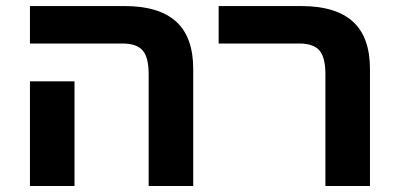

<svg xmlns="http://www.w3.org/2000/svg" viewBox="-20 -622 1332 642"><path d="M477.1 0V-374.2Q477.1 -430.4 456.9 -453.5Q436.7 -476.5 389.6 -476.5H80.1V-601.8H395.6Q511.4 -601.8 568.7 -550Q626.1 -498.1 626.1 -391.2V0ZM80.1 0V-350.1H229.1V0Z M1068.1 0V-374.2Q1068.1 -430.4 1047.9 -453.5Q1027.7 -476.5 980.6 -476.5H711.1V-601.8H986.6Q1102.4 -601.8 1159.7 -550Q1217.1 -498.1 1217.1 -391.2V0Z"/></svg>

Font: Noto Sans Hebrew
Style: Regular
Weight: 400
Designer: Monotype Design Team
Foundry: Monotype Imaging Inc.
Version: Version 2.003;January 10, 2023;FontCreator 14.0.0.2877 64-bi